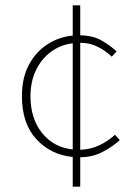

<svg xmlns="http://www.w3.org/2000/svg" viewBox="-20 -672 512 718"><path d="M252 26V-85Q170 -93 116 -151.5Q62 -210 62 -312Q62 -381 88 -429.5Q114 -478 157 -506Q200 -534 252 -539V-652H280V-540Q328 -539 360 -520.5Q392 -502 416 -480L398 -460Q374 -483 344.5 -497.5Q315 -512 280 -512V-112Q319 -113 352 -129Q385 -145 410 -168L428 -148Q398 -121 361 -102.5Q324 -84 280 -84V26ZM94 -312Q94 -229 137 -175Q180 -121 252 -113V-510Q207 -505 171 -478.5Q135 -452 114.5 -409.5Q94 -367 94 -312Z"/></svg>

Font: Assistant ExtraLight
Style: Regular
Weight: 200
Designer: Hebrew By Ben Nathan, Latin by Paul Hunt
Version: Version 3.000